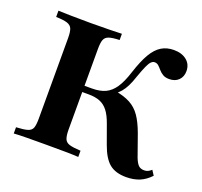

<svg xmlns="http://www.w3.org/2000/svg" viewBox="-107 -704 884 839"><g transform="rotate(20 335.0 -285.0)"><path d="M558.1 11.3Q508.9 11.3 480.2 -12.1Q451.6 -35.5 431.5 -91.9L400 -179Q387.9 -213.7 372.2 -234.3Q356.5 -254.8 334.7 -263.7Q312.9 -272.6 280.6 -272.6H233.1V-301.6H285.5Q323.4 -301.6 348.4 -313.3Q373.4 -325 391.9 -352.4Q410.5 -379.8 425.8 -428.2Q444.4 -485.5 464.1 -519Q483.9 -552.4 508.5 -567.3Q533.1 -582.3 566.1 -582.3Q603.2 -582.3 625.8 -563.7Q648.4 -545.2 648.4 -513.7Q648.4 -487.9 632.3 -471.8Q616.1 -455.6 588.7 -455.6Q570.2 -455.6 558.5 -462.9Q546.8 -470.2 538.7 -479.8Q530.6 -489.5 523 -496.4Q515.3 -503.2 504.8 -503.2Q496.8 -503.2 489.1 -496Q481.5 -488.7 473 -469.8Q464.5 -450.8 452.4 -416.9Q443.5 -389.5 433.9 -370.6Q424.2 -351.6 413.3 -338.7Q402.4 -325.8 387.1 -315.3L384.7 -326.6Q428.2 -319.4 456.9 -304Q485.5 -288.7 504.8 -260.9Q524.2 -233.1 541.1 -187.1L577.4 -84.7Q586.3 -62.1 596 -52.8Q605.6 -43.5 622.6 -43.5Q632.3 -43.5 639.9 -47.2Q647.6 -50.8 655.6 -58.1L670.2 -35.5Q647.6 -11.3 620.6 0Q593.5 11.3 558.1 11.3ZM32.3 0V-29Q67.7 -30.6 85.1 -35.9Q102.4 -41.1 107.7 -55.2Q112.9 -69.4 112.9 -98.4V-472.6Q112.9 -501.6 107.3 -515.7Q101.6 -529.8 84.3 -535.5Q66.9 -541.1 32.3 -541.9V-571Q52.4 -570.2 90.7 -569.4Q129 -568.5 182.3 -568.5Q233.1 -568.5 269.8 -569.4Q306.5 -570.2 327.4 -571V-541.9Q295.2 -541.1 278.6 -535.5Q262.1 -529.8 256.9 -515.7Q251.6 -501.6 251.6 -472.6V-98.4Q251.6 -70.2 257.3 -55.6Q262.9 -41.1 280.2 -35.9Q297.6 -30.6 332.3 -29V0Q310.5 -1.6 272.2 -2Q233.9 -2.4 182.3 -2.4Q129.8 -2.4 91.5 -2Q53.2 -1.6 32.3 0Z"/></g></svg>

Font: Playfair 5pt SemiExpanded Light ExtraBold
Style: Regular
Weight: 800
Version: Version 2.001;gftools[0.9.30]